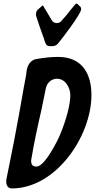

<svg xmlns="http://www.w3.org/2000/svg" viewBox="-20 -1048 531 1073"><path d="M305 -806C326 -830 433 -971 433 -995L434 -997C433 -1000 433 -1007 427 -1013V-1012L415 -1024C412 -1027 409 -1028 407 -1028C405 -1028 403 -1026 400 -1023L394 -1016C380 -1000 367 -983 352 -964L324 -932L325 -933C318 -924 309 -919 297 -919C284 -919 275 -925 268 -937L224 -1011C221 -1015 220 -1018 220 -1018C219 -1018 217 -1017 216 -1016L200 -1002C183 -989 181 -981 181 -962L198 -910C203 -896 208 -882 213 -867L225 -834C231 -813 237 -790 255 -790H272C283 -790 296 -794 303 -804ZM46 5C294 5 491 -288 491 -517C491 -631 443 -730 304 -730C263 -730 224 -725 183 -718C156 -714 136 -690 130 -659V-660C130 -658 129 -655 129 -652L127 -637C127 -634 126 -632 126 -629C122 -605 117 -580 112 -554C96 -460 76 -351 59 -262L15 -42V-31C15 -13 24 5 46 5ZM156 -163C171 -254 191 -345 212 -436C220 -475 228 -514 236 -554C245 -595 277 -608 298 -608C349 -608 373 -553 373 -516C373 -465 352 -383 316 -296C305 -268 231 -117 184 -117C164 -117 154 -127 154 -149C154 -154 155 -159 156 -164Z"/></svg>

Font: Bangerz
Style: Regular
Weight: 400
Designer: vernon adams
Foundry: Vernon Adams
Version: Version 2.10;December 28, 2023;FontCreator 13.0.0.2683 64-bi